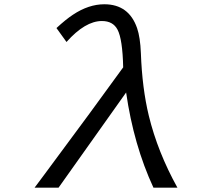

<svg xmlns="http://www.w3.org/2000/svg" viewBox="-20 -850 1040 895"><path d="M252.9 24.9H141.1L184.1 -32.7Q423.3 -354.5 554.2 -536.1Q551.3 -667.5 527.8 -711.9Q506.8 -752 455.1 -752Q377 -752 290 -654.3L243.2 -719.2Q287.1 -759.8 319.8 -781.2Q393.1 -830.1 466.3 -830.1Q580.6 -830.1 619.1 -718.8Q633.8 -675.8 636.7 -602.5Q642.6 -438.5 673.8 -310.1Q714.8 -141.6 807.1 24.9H695.3Q603 -174.3 567.9 -418.9Z"/></svg>

Font: BIZ UDPGothic
Style: Regular
Weight: 400
Designer: TypeBank Co., Ltd.
Foundry: Morisawa Inc.
Version: Version 1.051